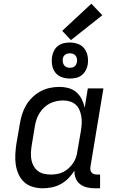

<svg xmlns="http://www.w3.org/2000/svg" viewBox="-20 -1006 640 1034"><path d="M210 8Q210 8 210 8Q210 8 210 8Q182 8 155.5 0Q129 -8 110 -25.5Q91 -43 80 -67.5Q69 -92 65 -118.5Q61 -145 62.5 -173.5Q64 -202 68 -230L87 -340Q91 -365 99 -390.5Q107 -416 120.5 -439Q134 -462 154 -481.5Q174 -501 198 -514Q222 -527 248 -532.5Q274 -538 299 -538Q325 -538 349 -531.5Q373 -525 391 -509.5Q409 -494 420 -472Q431 -450 436 -426L453 -530H537L467 -108Q466 -99 467 -91Q468 -83 473 -77Q478 -71 486 -68.5Q494 -66 502 -66H519V8H490Q468 8 447.5 3Q427 -2 411 -14.5Q395 -27 387.5 -46.5Q380 -66 381 -87Q367 -65 348.5 -46Q330 -27 307 -14.5Q284 -2 259 3Q234 8 210 8ZM254 -66Q271 -66 288 -69Q305 -72 321 -80Q337 -88 350.5 -100.5Q364 -113 374 -128Q384 -143 389.5 -159.5Q395 -176 397 -193L416 -303Q419 -322 420 -341Q421 -360 418 -378.5Q415 -397 408 -413.5Q401 -430 388 -442Q375 -454 357 -459.5Q339 -465 320 -465Q301 -465 283 -461Q265 -457 248 -448.5Q231 -440 217 -426.5Q203 -413 193 -397Q183 -381 177 -363.5Q171 -346 168 -328L150 -218Q147 -199 146.5 -180Q146 -161 149.5 -143.5Q153 -126 162 -110.5Q171 -95 185 -84.5Q199 -74 217 -70Q235 -66 254 -66ZM356 -583Q333 -583 311.5 -591Q290 -599 277 -616.5Q264 -634 260.5 -657Q257 -680 261 -704Q264 -720 272 -735Q280 -750 294 -760Q308 -770 324 -773.5Q340 -777 356 -777Q380 -777 401 -769Q422 -761 435 -743.5Q448 -726 452 -703Q456 -680 452 -656Q449 -640 440.5 -625Q432 -610 418.5 -600Q405 -590 388.5 -586.5Q372 -583 356 -583ZM356 -641Q363 -641 369.5 -642.5Q376 -644 381 -648Q386 -652 389.5 -658Q393 -664 394 -671Q396 -680 394.5 -689Q393 -698 388 -705Q383 -712 374.5 -715.5Q366 -719 356 -719Q350 -719 343.5 -717.5Q337 -716 331.5 -712Q326 -708 322.5 -702Q319 -696 318 -689Q317 -680 318.5 -671Q320 -662 325 -655Q330 -648 338.5 -644.5Q347 -641 356 -641ZM362 -790 315 -840 472 -986 531 -924Z"/></svg>

Font: Iosevka Curly Slab Extended
Style: Italic
Weight: 400
Width: 7
Italic angle: -9°
Monospace: yes
Designer: Belleve Invis
Foundry: Belleve Invis
Version: Version 11.1.0; ttfautohint (v1.8.3)